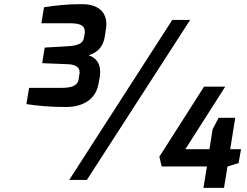

<svg xmlns="http://www.w3.org/2000/svg" viewBox="-20 -866 1191 924"><path d="M313 0 809 -770H895L398 0ZM959 38 976 -65H758L747 -112L962 -449H1064L872 -148H988L1003 -243L1032 -299H1112L1088 -148H1140L1128 -81L1075 -65L1058 38ZM296 -351Q242 -351 193.5 -355Q145 -359 107 -365L120 -443H273Q300 -443 318 -447Q336 -451 346.5 -461Q357 -471 359 -488L362 -508Q363 -511 363 -513Q363 -515 363 -518Q363 -532 355 -540.5Q347 -549 334 -553Q321 -557 305 -557L183 -562L195 -637L314 -644Q344 -646 362.5 -655Q381 -664 384 -685L388 -706Q388 -709 388 -711Q388 -713 388 -716Q388 -735 371.5 -744.5Q355 -754 318 -754H179L192 -831Q234 -838 279 -842Q324 -846 373 -846Q430 -846 460.5 -821.5Q491 -797 492 -751Q492 -746 491.5 -739.5Q491 -733 490 -726L484 -689Q480 -664 469 -646Q458 -628 442 -617Q426 -606 407 -600Q422 -595 434.5 -585Q447 -575 454.5 -559Q462 -543 462 -521Q462 -515 461.5 -508.5Q461 -502 460 -495L455 -468Q446 -410 404 -380.5Q362 -351 296 -351Z"/></svg>

Font: Exo Thin SemiBold
Style: Italic
Weight: 600
Italic angle: -9°
Version: Version 2.000